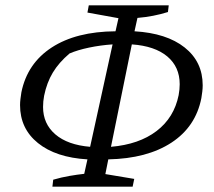

<svg xmlns="http://www.w3.org/2000/svg" viewBox="-20 -683 799 718"><path d="M176 15 179 -11Q210 -20 239 -25Q268 -30 295 -33L307 -87Q189 -94 122 -148Q55 -202 55 -290Q55 -301 56.5 -313Q58 -325 60 -338Q82 -446 173.5 -505.5Q265 -565 412 -566L423 -615L307 -636L312 -663H611L608 -638Q554 -621 494 -616L483 -566Q603 -559 670.5 -505.5Q738 -452 738 -364Q738 -353 736.5 -340.5Q735 -328 733 -316Q712 -209 621 -149.5Q530 -90 385 -87L374 -32L482 -14L476 15ZM652 -368Q652 -433 605.5 -472Q559 -511 473 -517L395 -134Q500 -143 565.5 -193Q631 -243 648 -327Q652 -349 652 -368ZM141 -283Q141 -220 187 -180.5Q233 -141 317 -134L401 -517Q356 -514 313 -505Q270 -496 240 -483Q200 -449 177.5 -411.5Q155 -374 145 -325Q141 -304 141 -283Z"/></svg>

Font: Piazzolla SC
Style: Italic
Weight: 400
Italic angle: -11.3°
Designer: Juan Pablo del Peral
Foundry: Huerta Tipografica
Version: Version 1.330